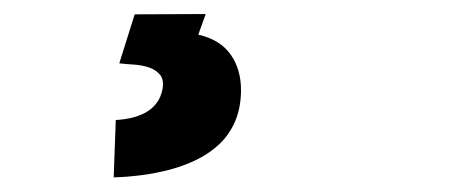

<svg xmlns="http://www.w3.org/2000/svg" viewBox="-20 -22 627 268"><path d="M267.1 -2.4 256.8 26.4Q287.1 33.2 302 54.2Q316.9 75.2 316.4 106Q315.9 129.4 308.1 147.5Q300.3 165.5 286.9 178.5Q273.4 191.4 255.9 200.2Q238.3 209 218.5 214.4Q198.7 219.7 178.2 222.4Q157.7 225.1 138.7 225.6L141.6 145.5Q152.3 145 163.1 142.6Q173.8 140.1 182.9 135.3Q191.9 130.4 198.2 122.3Q204.6 114.3 207 101.6Q209 88.9 203.1 82Q197.3 75.2 187.5 72Q177.7 68.8 166.3 68.1Q154.8 67.4 146.5 66.4L168 -2Z"/></svg>

Font: TypoPRO Roboto Mono
Style: Bold Italic
Weight: 700
Designer: Google
Version: Version 2.000986; 2015; ttfautohint (v1.3)